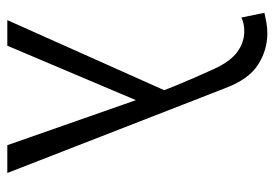

<svg xmlns="http://www.w3.org/2000/svg" viewBox="-133 -618 751 525"><g transform="rotate(90 242.5 -355.5)"><path d="M377 0 239 -394Q228 -427 216 -456Q204 -485 192.5 -511.5Q181 -538 170 -562Q149 -609 122.5 -628.5Q96 -648 65 -648Q55 -648 45.5 -646Q36 -644 28 -640L15 -703Q28 -706 42 -708.5Q56 -711 71 -711Q117 -711 157 -685.5Q197 -660 221 -596L453 0ZM35 0 236 -450 265 -378 105 0Z"/></g></svg>

Font: Ysabeau Office
Style: Regular
Weight: 400
Designer: Christian Thalmann (Catharsis Fonts)
Version: Version 2.001;gftools[0.9.30]; featfreeze: tnum,lnum,ss02